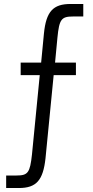

<svg xmlns="http://www.w3.org/2000/svg" viewBox="-20 -730 470 966"><path d="M11 216H75C163 216 197 177 209 66L250 -352H362V-415H257L269 -541C278 -633 289 -647 347 -647H399V-710H335C247 -710 212 -672 201 -561L187 -415H84V-352H180L141 46C131 139 121 153 63 153H11Z"/></svg>

Font: Uncut Sans Book
Style: Regular
Weight: 350
Designer: Kasper Nordkvist
Foundry: UNCUT.wtf
Version: Version 1.304;Glyphs 3.2 (3246)